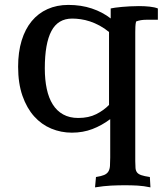

<svg xmlns="http://www.w3.org/2000/svg" viewBox="-20 -539 693 797"><path d="M439.5 -503.9Q445.3 -505.4 457.5 -507.1Q469.7 -508.8 485.6 -510.3Q501.5 -511.7 519.8 -512.7Q538.1 -513.7 556.6 -513.7Q580.1 -513.7 600.8 -511.5Q621.6 -509.3 635.3 -503.9V-457H587.9Q562.5 -457 544.9 -449.7Q542.5 -439.9 542 -428.5Q541.5 -417 541.5 -405.8V129.9Q541.5 147.5 542.5 158.7Q543.5 169.9 549.1 177Q554.7 184.1 566.9 188.2Q579.1 192.4 602.1 195.8L604.5 238.8Q576.7 232.9 551.5 231.4Q526.4 230 498.5 230Q471.7 230 441.4 231.4Q411.1 232.9 374.5 238.8L378.4 195.8Q400.4 192.4 412.4 187.3Q424.3 182.1 429.9 172.9Q435.5 163.6 436.5 149.7Q437.5 135.7 437.5 114.7V-44.4Q402.3 -18.1 363.3 -3.2Q324.2 11.7 278.3 11.7Q233.4 11.7 192.9 -5.1Q152.3 -22 121.8 -55.9Q91.3 -89.8 73.2 -141.4Q55.2 -192.9 55.2 -262.2Q55.2 -322.8 69.8 -370.6Q84.5 -418.5 111.6 -451.2Q138.7 -483.9 177.2 -501.2Q215.8 -518.6 263.7 -518.6Q316.9 -518.6 361.3 -503.7Q405.8 -488.8 439.5 -462.4ZM432.6 -406.2Q413.6 -421.9 393.6 -432.6Q373.5 -443.4 353.8 -450Q334 -456.5 315.2 -459.2Q296.4 -461.9 279.8 -461.9Q220.7 -461.9 193.4 -410.2Q166 -358.4 166 -254.9Q166 -208 174.1 -170.2Q182.1 -132.3 199 -105.5Q215.8 -78.6 242.2 -64Q268.6 -49.3 304.7 -49.3Q348.1 -49.3 379.6 -65.2Q411.1 -81.1 432.6 -103.5Z"/></svg>

Font: Tienne
Style: Regular
Weight: 400
Designer: vernon adams
Foundry: vernon adams
Version: Version 1.001